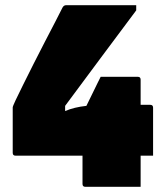

<svg xmlns="http://www.w3.org/2000/svg" viewBox="-20 -720 640 740"><path d="M368 -424H511Q522 -424 522 -413V-316H559Q570 -316 570 -305V-120H522V0H309Q298 0 298 -11V-120H40Q29 -120 29 -131V-306Q29 -310 40 -333.5Q51 -357 69.5 -394Q88 -431 109.5 -474Q131 -517 153 -559Q175 -601 193 -636Q211 -671 221 -691Q226 -700 235 -700H505V-680Q443 -597 374 -504.5Q305 -412 231 -312V-292Q266 -307 313 -312Q323 -332 335 -357Q347 -382 356.5 -401Q366 -420 368 -424Z"/></svg>

Font: Recursive Sn Lnr St XBk
Style: Regular
Weight: 1000
Version: Version 1.079;hotconv 1.0.112;makeotfexe 2.5.65598; ttfautoh